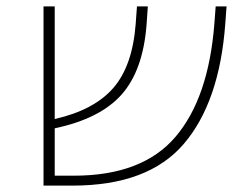

<svg xmlns="http://www.w3.org/2000/svg" viewBox="-20 -580 761 600"><path d="M688 -560 684 -506Q666 -261 554.5 -130.5Q443 0 207 0H116V-560H151V-208Q274 -236 334 -305Q394 -374 404 -505L408 -560H442L438 -503Q427 -360 360 -284.5Q293 -209 151 -179V-31H211Q425 -31 528.5 -152.5Q632 -274 650 -507L654 -560Z"/></svg>

Font: FiraGO UltraLight
Style: Italic
Weight: 200
Italic angle: -8°
Designer: bBox Type GmbH
Foundry: bBox Type GmbH
Version: Version 1.001